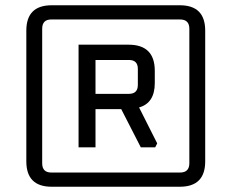

<svg xmlns="http://www.w3.org/2000/svg" viewBox="-20 -710 880 730"><path d="M80.1 -96.5V-593.5Q80.1 -690 176.6 -690H663.7Q760.2 -690 760.2 -593.5V-96.5Q760.2 0 663.7 0H176.6Q80.1 0 80.1 -96.5ZM140.4 -89.3Q140.4 -54 175 -54H664.5Q699.9 -54 699.9 -89.3V-600.7Q699.9 -636 664.5 -636H175Q140.4 -636 140.4 -600.7ZM278.7 -149.9V-540.1H468.7Q568.5 -540.1 568.5 -440.6V-394.3Q568.5 -318.3 508.8 -301.5L577.7 -164.8L570.1 -149.9H515.3L440.9 -295.1H343.1V-149.9ZM343.1 -353.2H470.1Q504.1 -353.2 504.1 -387.1V-448.1Q504.1 -482 470.1 -482H343.1Z"/></svg>

Font: Oxanium ExtraLight
Style: Regular
Weight: 200
Designer: Severin Meyer
Version: Version 2.000